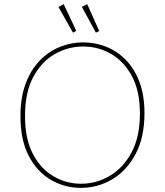

<svg xmlns="http://www.w3.org/2000/svg" viewBox="-20 -903 797 929"><path d="M371 6Q294 6 227.5 -32Q161 -70 120 -147Q79 -224 79 -341Q79 -431 104 -498Q129 -565 172 -609.5Q215 -654 269.5 -676Q324 -698 383 -698Q439 -698 492 -677.5Q545 -657 587 -615Q629 -573 654 -508.5Q679 -444 679 -356Q679 -239 636.5 -158.5Q594 -78 524 -36Q454 6 371 6ZM372 -14Q446 -14 511 -52Q576 -90 616.5 -165.5Q657 -241 657 -353Q657 -462 618.5 -534Q580 -606 517.5 -642Q455 -678 382 -678Q309 -678 244.5 -641Q180 -604 140.5 -529.5Q101 -455 101 -342Q101 -231 139 -158.5Q177 -86 239 -50Q301 -14 372 -14ZM333 -745 349 -754 288 -883 263 -869ZM444 -745 460 -753 402 -883 376 -870Z"/></svg>

Font: Bitter Thin
Style: Regular
Weight: 100
Designer: Sol Matas, and Bitter project Authors
Foundry: Sol Matas
Version: Version 2.002